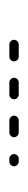

<svg xmlns="http://www.w3.org/2000/svg" viewBox="155 -347 60 410"><g transform="rotate(90 185.0 -142.0)"><path d="M68 -135Q65 -138 65 -142Q65 -146 68 -149Q71 -152 75 -152H101Q105 -152 108 -149Q111 -146 111 -142Q111 -138 108 -135Q105 -132 101 -132H75Q71 -132 68 -135ZM189 -135Q192 -138 192 -142Q192 -146 189 -149Q186 -152 182 -152H156Q152 -152 149 -149Q146 -146 146 -142Q146 -138 149 -135Q152 -132 156 -132H182Q186 -132 189 -135ZM270 -135Q273 -138 273 -142Q273 -146 270 -149Q267 -152 263 -152H237Q233 -152 230 -149Q227 -146 227 -142Q227 -138 230 -135Q233 -132 237 -132H263Q267 -132 270 -135ZM332 -135Q335 -138 335 -142Q335 -146 332 -149Q329 -152 325 -152H319Q314 -152 312 -149Q309 -146 309 -142Q309 -138 312 -135Q314 -132 319 -132H325Q329 -132 332 -135Z"/></g></svg>

Font: FRB American Cursive Dashed Light
Style: Italic
Weight: 300
Italic angle: -25°
Version: Version 2.0;Modular Font Editor K font №1